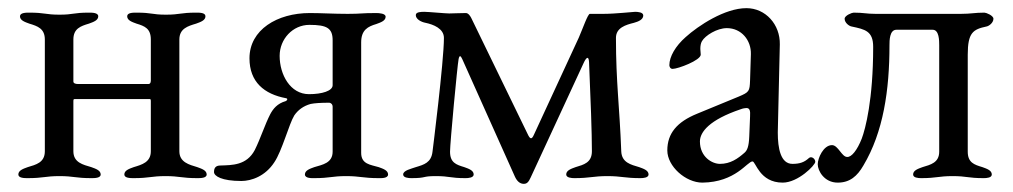

<svg xmlns="http://www.w3.org/2000/svg" viewBox="-20 -434 2485 471"><path d="M350 -337V-236C350 -230 347 -228 345 -228H170C167 -228 160 -229 160 -234V-337C160 -364 178 -370 198 -376C209 -380 221 -384 221 -394C221 -403 206 -403 198 -403C159 -403 161 -398 126 -398C91 -398 91 -403 52 -403C44 -403 29 -403 29 -394C29 -384 41 -380 52 -376C72 -370 90 -364 90 -337V-63C90 -35 68 -30 48 -24C37 -20 25 -16 25 -6C25 3 40 3 48 3C87 3 91 -2 126 -2C161 -2 165 3 204 3C212 3 227 3 227 -6C227 -16 215 -20 204 -24C184 -30 160 -35 160 -63V-184C160 -189 160 -191 163 -191H346C349 -191 350 -191 350 -186V-63C350 -36 328 -30 308 -24C297 -20 285 -16 285 -6C285 3 300 3 308 3C347 3 351 -2 386 -2C421 -2 425 3 464 3C472 3 487 3 487 -6C487 -16 475 -20 464 -24C444 -30 420 -36 420 -63V-337C420 -364 441 -370 461 -376C472 -380 484 -384 484 -394C484 -403 470 -403 461 -403C422 -403 422 -398 387 -398C352 -398 354 -403 315 -403C306 -403 292 -403 292 -394C292 -384 304 -380 315 -376C335 -370 350 -364 350 -337Z M796 -172V-62C796 -34 771 -30 751 -24C740 -20 728 -16 728 -6C728 4 746 3 751 3C790 3 794 -2 829 -2C864 -2 870 3 909 3C914 3 932 4 932 -6C932 -16 920 -20 909 -24C889 -30 866 -31 866 -59V-330C866 -361 883 -369 903 -375C914 -379 926 -383 926 -393C926 -401 910 -402 903 -402C864 -402 868 -400 833 -400C798 -400 768 -402 740 -402C660 -402 592 -361 592 -291C592 -233 628 -203 682 -193C687 -192 684 -187 681 -186C660 -180 650 -167 643 -154C630 -129 619 -94 605 -66C585 -28 549 -29 521 -28C509 -28 505 -22 505 -12C505 -2 524 10 572 10C597 10 631 -2 653 -36C672 -64 689 -130 702 -151C711 -164 724 -174 742 -179C752 -181 767 -182 787 -182C792 -182 796 -178 796 -172ZM738 -203C692 -203 666 -251 666 -297C666 -338 698 -373 739 -373C782 -373 796 -365 796 -335V-225C796 -211 770 -203 738 -203Z M1491 -341C1491 -366 1515 -373 1535 -378C1546 -381 1558 -386 1558 -396C1558 -404 1545 -405 1538 -405C1533 -405 1490 -400 1460 -400H1427C1422 -400 1410 -365 1400 -342L1290 -104C1284 -90 1280 -93 1274 -106L1136 -390C1134 -394 1129 -402 1123 -402C1112 -402 1087 -401 1082 -401C1072 -401 1031 -405 1021 -405C1014 -405 1000 -405 1000 -397C1000 -387 1013 -380 1024 -378C1043 -374 1069 -364 1069 -341C1069 -283 1041 -62 1041 -62C1038 -35 1020 -30 1000 -24C989 -20 969 -16 969 -6C969 2 982 3 989 3C1028 3 1014 -2 1049 -2C1084 -2 1083 3 1122 3C1129 3 1142 2 1142 -6C1142 -16 1130 -20 1119 -24C1099 -30 1084 -35 1084 -62C1084 -83 1102 -274 1105 -289C1107 -299 1110 -298 1114 -289L1243 -1C1248 10 1255 17 1265 17C1273 17 1277 12 1282 1C1291 -19 1412 -280 1412 -280C1418 -293 1424 -298 1425 -282C1429 -188 1432 -109 1432 -63C1432 -35 1412 -30 1392 -24C1381 -20 1369 -16 1369 -6C1369 2 1382 3 1389 3C1428 3 1435 -2 1470 -2C1505 -2 1512 3 1551 3C1558 3 1571 2 1571 -6C1571 -16 1559 -20 1548 -24C1528 -30 1505 -35 1504 -63C1500 -171 1491 -232 1491 -341Z M1924 -32C1895 -32 1888 -70 1888 -109L1893 -325C1894 -374 1858 -414 1811 -414C1758 -414 1693 -371 1662 -343C1637 -321 1622 -295 1622 -274C1622 -271 1624 -265 1630 -265C1643 -265 1699 -286 1699 -300C1699 -305 1698 -309 1698 -314C1698 -321 1699 -328 1702 -333C1710 -347 1739 -365 1763 -365C1799 -365 1823 -335 1822 -301L1820 -237C1819 -210 1818 -208 1792 -197L1690 -155C1641 -135 1617 -107 1617 -65C1617 -26 1662 14 1703 14C1785 13 1813 -38 1826 -38C1834 -38 1843 14 1900 14C1938 14 1980 -29 1980 -37C1980 -45 1970 -52 1964 -46C1953 -36 1942 -32 1924 -32ZM1697 -87C1697 -110 1720 -140 1797 -166C1802 -168 1808 -169 1811 -169C1819 -169 1821 -163 1820 -148L1818 -99C1817 -74 1813 -65 1806 -59C1790 -45 1772 -32 1746 -32C1727 -32 1697 -49 1697 -87Z M2058 -49C2045 -49 2036 -78 2021 -78C2000 -78 1986 -46 1986 -31C1986 -15 2002 14 2035 14C2065 14 2083 -2 2098 -28C2147 -110 2162 -213 2162 -323C2162 -334 2162 -361 2179 -361H2268C2284 -361 2284 -334 2284 -323V-62C2284 -35 2263 -30 2243 -24C2232 -20 2220 -16 2220 -6C2220 2 2232 3 2240 3C2278 3 2282 -2 2317 -2C2352 -2 2354 3 2393 3C2401 3 2413 2 2413 -6C2413 -16 2401 -20 2390 -24C2370 -30 2354 -35 2354 -62V-300C2354 -354 2367 -362 2400 -369C2406 -370 2417 -378 2417 -388C2417 -396 2399 -403 2395 -403C2370 -403 2363 -400 2337 -400H2128C2105 -400 2099 -403 2074 -403C2070 -403 2052 -396 2052 -388C2052 -378 2063 -370 2069 -369C2102 -362 2122 -358 2122 -319C2122 -189 2103 -118 2094 -94C2083 -66 2069 -48 2058 -49Z"/></svg>

Font: EB Garamond SC 08
Style: Regular
Weight: 400
Version: Version 0.016